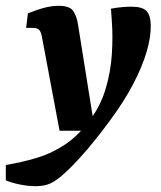

<svg xmlns="http://www.w3.org/2000/svg" viewBox="-79 -450 555 661"><path d="M44 191Q17 191 -11.5 185Q-40 179 -59 171V118Q-5 109 46 94Q97 79 143.5 48.5Q190 18 230 -36Q267 -85 284.5 -143.5Q302 -202 306 -262.5Q310 -323 306 -377L303 -420Q323 -424 341.5 -425.5Q360 -427 373 -427Q410 -427 424.5 -413Q439 -399 440 -364Q441 -324 426 -272.5Q411 -221 380 -161.5Q349 -102 301 -37Q277 -4 249 31Q221 66 194 95.5Q167 125 146 144Q117 171 95.5 181Q74 191 44 191ZM126 0 65 -325Q62 -341 55.5 -347.5Q49 -354 33 -354H11L17 -404Q52 -418 76.5 -424Q101 -430 123 -430Q162 -430 174 -411Q186 -392 190 -363L248 0Z"/></svg>

Font: Yrsa
Style: Bold Italic
Weight: 700
Italic angle: -7.10001°
Version: Version 2.004